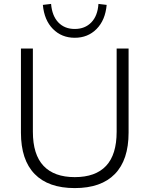

<svg xmlns="http://www.w3.org/2000/svg" viewBox="-20 -953 764 981"><path d="M362 8Q227 8 157 -64Q87 -136 87 -275V-705H148V-280Q148 -163 202.5 -105.5Q257 -48 362 -48Q468 -48 522 -105.5Q576 -163 576 -280V-705H637V-275Q637 -136 567 -64Q497 8 362 8ZM362 -760Q295 -760 250.5 -805Q206 -850 199 -928L241 -933Q246 -872 278 -838.5Q310 -805 362 -805Q414 -805 446.5 -838.5Q479 -872 483 -933L525 -928Q518 -850 473.5 -805Q429 -760 362 -760Z"/></svg>

Font: Nunito Sans 12pt ExtraLight Light
Style: Regular
Weight: 300
Version: Version 3.101;gftools[0.9.27]